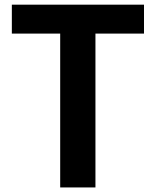

<svg xmlns="http://www.w3.org/2000/svg" viewBox="-20 -780 672 830"><path d="M31.2 -634.8V-759.8H602.5V-634.8H392.6V30.3H240.2V-634.8Z"/></svg>

Font: GenEi M Gothic v2 Bold
Style: Regular
Weight: 700
Version: Version 2.0